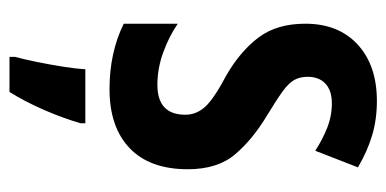

<svg xmlns="http://www.w3.org/2000/svg" viewBox="-225 -369 815 405"><g transform="rotate(90 182.5 -166.5)"><path d="M337 -155Q337 -75 292.5 -32.5Q248 10 168 10Q91 10 30 -20V-134Q56 -116 90 -103.5Q124 -91 159 -91Q222 -91 222 -150Q222 -173 205.5 -191.5Q189 -210 138 -237Q88 -266 59 -304.5Q30 -343 30 -403Q30 -473 74 -513.5Q118 -554 193 -554Q232 -554 265.5 -544Q299 -534 333 -514L298 -424Q275 -439 250 -449Q225 -459 198 -459Q171 -459 156.5 -445.5Q142 -432 142 -408Q142 -392 148.5 -380Q155 -368 173 -355Q191 -342 224 -322Q274 -292 305.5 -255Q337 -218 337 -155ZM240 71Q229 109 211.5 149Q194 189 174 221H100V209Q105 191 110.5 164Q116 137 120.5 109Q125 81 126 61H240Z"/></g></svg>

Font: Noto Sans Bengali ExtraCondensed SemiBold
Style: Regular
Weight: 600
Width: 2
Designer: Joana Ranito - Universal Thirst; Jelle Bosma - Monotype Design Team
Foundry: Universal Thirst ehf.
Version: Version 3.000; ttfautohint (v1.8.4.7-5d5b)